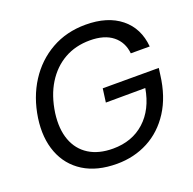

<svg xmlns="http://www.w3.org/2000/svg" viewBox="-127 -841 988 982"><g transform="rotate(-20 366.5 -350.0)"><path d="M348 12Q239 12 166.5 -33.5Q94 -79 63 -160Q32 -241 47 -346Q63 -454 116 -536.5Q169 -619 251.5 -665.5Q334 -712 438 -712Q557 -712 628.5 -654.5Q700 -597 709 -495H606Q600 -557 555 -593Q510 -629 431 -629Q353 -629 292 -594.5Q231 -560 191 -495.5Q151 -431 138 -340Q127 -256 149.5 -195Q172 -134 224.5 -101Q277 -68 355 -68Q459 -68 527.5 -130Q596 -192 615 -303L400 -302L410 -376H715L710 -339Q696 -226 645.5 -147.5Q595 -69 518 -28.5Q441 12 348 12Z"/></g></svg>

Font: Host Grotesk
Style: Italic
Weight: 400
Italic angle: -8°
Designer: Doğukan Karapınar based on Poppins by Indian Type Foundry, Jonny Pinhorn
Foundry: Element Type
Version: Version 1.001; ttfautohint (v1.8.4.7-5d5b)